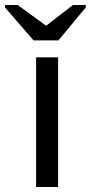

<svg xmlns="http://www.w3.org/2000/svg" viewBox="-78 -748 363 768"><path d="M66.4 0V-518.6H154.3V0ZM155.8 -586.4H56.2L-58.1 -718.3V-728H-7.3L106 -645.5H106.9L213.9 -728H265.1V-718.3Z"/></svg>

Font: Liberation Sans
Style: Regular
Weight: 400
Designer: Steve Matteson
Foundry: Ascender Corporation
Version: Version 2.00.1